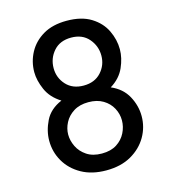

<svg xmlns="http://www.w3.org/2000/svg" viewBox="-111 -829 822 925"><g transform="rotate(-15 300.0 -367.0)"><path d="M306 6Q234 6 182.5 -23Q131 -52 103.5 -99.5Q76 -147 76 -203Q76 -252 100 -301Q124 -350 183 -375Q133 -406 112.5 -453Q92 -500 92 -541Q92 -593 116.5 -638.5Q141 -684 188.5 -712Q236 -740 306 -740Q380 -740 427.5 -710.5Q475 -681 497 -635Q519 -589 519 -541Q519 -498 498.5 -451.5Q478 -405 429 -375Q485 -351 511 -303Q537 -255 537 -203Q537 -148 509.5 -100.5Q482 -53 430.5 -23.5Q379 6 306 6ZM306 -417Q361 -417 393 -452Q425 -487 425 -535Q425 -583 393.5 -619.5Q362 -656 306 -656Q250 -656 218.5 -620Q187 -584 187 -535Q187 -487 219 -452Q251 -417 306 -417ZM306 -78Q351 -78 380.5 -97Q410 -116 425 -146Q440 -176 440 -208Q440 -240 424.5 -269Q409 -298 379 -316Q349 -334 306 -334Q262 -334 232 -315Q202 -296 187 -267Q172 -238 172 -208Q172 -178 186.5 -148Q201 -118 231 -98Q261 -78 306 -78Z"/></g></svg>

Font: Tiny Medium
Style: Regular
Weight: 500
Monospace: yes
Designer: Philipp Nurullin, Konstantin Bulenkov
Foundry: JetBrains
Version: Version 2.251; ttfautohint (v1.8.4.7-5d5b)